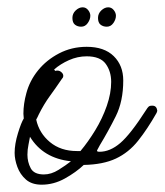

<svg xmlns="http://www.w3.org/2000/svg" viewBox="-20 -482 450 525"><path d="M94 23Q67 23 51 9Q35 -5 27.5 -25.5Q20 -46 20 -64Q20 -88 29 -117.5Q38 -147 45 -158Q45 -161 44.5 -164.5Q44 -168 44 -171Q44 -198 52 -227Q61 -261 84 -289.5Q107 -318 141.5 -336Q176 -354 217 -354Q265 -354 291 -328.5Q317 -303 317 -262Q317 -205 296.5 -164Q276 -123 253 -85Q249 -77 246 -72Q243 -67 252 -67Q281 -67 309 -91Q337 -115 380 -182Q383 -187 386 -190Q389 -193 395 -193H397Q408 -193 410 -180Q410 -177 408 -173Q383 -129 357.5 -97Q332 -65 297 -48.5Q262 -32 209 -31Q188 -11 157.5 6Q127 23 94 23ZM190 -69H200Q221 -94 240.5 -126Q260 -158 272 -192.5Q284 -227 284 -258Q284 -287 269 -307.5Q254 -328 217 -328Q192 -328 168.5 -317.5Q145 -307 128 -292L131 -288Q133 -289 137 -289Q143 -289 148 -284.5Q153 -280 153 -275Q153 -272 152 -270Q151 -268 149 -266Q132 -241 116 -219Q100 -197 86 -169Q83 -162 79 -155Q87 -118 116.5 -93.5Q146 -69 190 -69ZM100 -5Q120 -5 140 -17.5Q160 -30 174 -41Q98 -49 62 -108Q61 -101 58 -87Q55 -73 55 -59Q55 -39 64 -22Q73 -5 100 -5ZM202 -409Q192 -409 185 -414.5Q178 -420 178 -433Q178 -445 187 -453.5Q196 -462 206 -462Q215 -462 221 -454.5Q227 -447 227 -439Q227 -429 220 -419Q213 -409 202 -409ZM272 -409Q262 -409 255 -414.5Q248 -420 248 -433Q248 -445 257 -453.5Q266 -462 276 -462Q285 -462 291 -454.5Q297 -447 297 -439Q297 -429 290 -419Q283 -409 272 -409Z"/></svg>

Font: Ms Madi
Style: Regular
Weight: 400
Designer: Robert E. Leuschke
Foundry: Robert E. Leuschke
Version: Version 1.010; ttfautohint (v1.8.3)